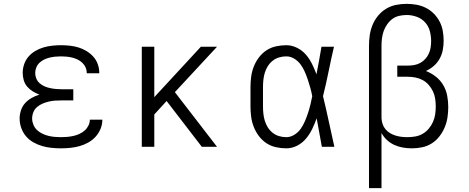

<svg xmlns="http://www.w3.org/2000/svg" viewBox="-20 -763 2440 998"><path d="M297 8Q272 8 247.5 5.5Q223 3 199 -4Q175 -11 153 -23.5Q131 -36 115 -55Q99 -74 90.5 -98Q82 -122 82 -147Q82 -168 89 -189.5Q96 -211 110.5 -227Q125 -243 144.5 -254Q164 -265 185 -271Q167 -278 150.5 -288Q134 -298 121.5 -312.5Q109 -327 103.5 -346Q98 -365 98 -384Q98 -407 105.5 -429Q113 -451 128 -468.5Q143 -486 163.5 -498Q184 -510 206 -516.5Q228 -523 251 -525.5Q274 -528 297 -528Q320 -528 343 -525.5Q366 -523 387.5 -516.5Q409 -510 429 -498Q449 -486 464.5 -469Q480 -452 488 -430Q496 -408 496 -385V-382H431V-384Q431 -399 425 -412.5Q419 -426 408 -436.5Q397 -447 383.5 -453.5Q370 -460 356 -463.5Q342 -467 327 -468.5Q312 -470 297 -470Q282 -470 267 -468.5Q252 -467 237.5 -463.5Q223 -460 209.5 -453.5Q196 -447 185 -436.5Q174 -426 168.5 -412Q163 -398 163 -383Q163 -368 169 -354Q175 -340 186.5 -330Q198 -320 212 -314Q226 -308 240.5 -305Q255 -302 270 -300.5Q285 -299 300 -299H361V-241H300Q283 -241 266.5 -240Q250 -239 233.5 -235Q217 -231 201.5 -224.5Q186 -218 173 -207Q160 -196 153.5 -180Q147 -164 147 -147Q147 -131 153.5 -115Q160 -99 172 -87.5Q184 -76 199.5 -68.5Q215 -61 231 -57Q247 -53 264 -51.5Q281 -50 297 -50Q314 -50 330 -51.5Q346 -53 362 -56.5Q378 -60 393 -67Q408 -74 420 -84.5Q432 -95 439.5 -110Q447 -125 447 -141H512V-140Q512 -116 502.5 -93Q493 -70 476.5 -52Q460 -34 438.5 -22Q417 -10 393.5 -3.5Q370 3 346 5.5Q322 8 297 8Z M1029 0 846 -238 782 -168V0H717V-520H782V-258L1024 -520H1108L889 -284L1108 0Z M1468 8Q1441 8 1414 2Q1387 -4 1364.5 -19Q1342 -34 1325.5 -56Q1309 -78 1299 -103.5Q1289 -129 1285.5 -156Q1282 -183 1282 -210V-310Q1282 -337 1285.5 -364Q1289 -391 1299 -416.5Q1309 -442 1325.5 -464Q1342 -486 1364.5 -501Q1387 -516 1414 -522Q1441 -528 1468 -528Q1497 -528 1524 -514.5Q1551 -501 1570 -479Q1589 -457 1602 -430.5Q1615 -404 1625 -377Q1632 -413 1638.5 -448.5Q1645 -484 1651 -520H1716Q1701 -456 1688 -391.5Q1675 -327 1659 -263Q1675 -198 1689 -132Q1703 -66 1718 0H1653Q1646 -37 1639.5 -74Q1633 -111 1626 -148Q1616 -120 1603 -93Q1590 -66 1571 -43Q1552 -20 1525 -6Q1498 8 1468 8ZM1468 -50Q1490 -50 1510 -62.5Q1530 -75 1543 -93.5Q1556 -112 1565 -133Q1574 -154 1581 -175.5Q1588 -197 1593.5 -219Q1599 -241 1603 -263Q1599 -285 1593 -306.5Q1587 -328 1580 -349Q1573 -370 1564 -390.5Q1555 -411 1542 -428.5Q1529 -446 1509.5 -458Q1490 -470 1468 -470Q1449 -470 1430.5 -464.5Q1412 -459 1397 -447Q1382 -435 1372 -419Q1362 -403 1356.5 -385Q1351 -367 1349 -348Q1347 -329 1347 -310V-210Q1347 -191 1349 -172Q1351 -153 1356.5 -135Q1362 -117 1372 -101Q1382 -85 1397 -73Q1412 -61 1430.5 -55.5Q1449 -50 1468 -50Z M1898 215V-525Q1898 -553 1902 -580.5Q1906 -608 1916.5 -633.5Q1927 -659 1945 -681Q1963 -703 1987 -717.5Q2011 -732 2038.5 -737.5Q2066 -743 2094 -743Q2119 -743 2144.5 -738.5Q2170 -734 2193 -722.5Q2216 -711 2234.5 -692.5Q2253 -674 2265 -651Q2277 -628 2281.5 -602.5Q2286 -577 2286 -551Q2286 -527 2281.5 -503Q2277 -479 2265 -457.5Q2253 -436 2234.5 -420Q2216 -404 2194 -394Q2222 -383 2245.5 -364.5Q2269 -346 2284 -320.5Q2299 -295 2304.5 -265.5Q2310 -236 2310 -207Q2310 -180 2306 -153Q2302 -126 2291.5 -101Q2281 -76 2264 -54Q2247 -32 2224 -17.5Q2201 -3 2174.5 2.5Q2148 8 2121 8Q2097 8 2074 4Q2051 0 2030 -9.5Q2009 -19 1991.5 -35Q1974 -51 1963 -72V215ZM2097 -50Q2117 -50 2138 -53.5Q2159 -57 2177 -67.5Q2195 -78 2208.5 -94Q2222 -110 2230.5 -129Q2239 -148 2242 -168.5Q2245 -189 2245 -210Q2245 -230 2242 -250Q2239 -270 2230.5 -288Q2222 -306 2208.5 -321.5Q2195 -337 2177.5 -346.5Q2160 -356 2140 -360Q2120 -364 2100 -364H2045V-422H2100Q2117 -422 2133.5 -425Q2150 -428 2164.5 -436Q2179 -444 2190.5 -456.5Q2202 -469 2209 -484.5Q2216 -500 2218.5 -516.5Q2221 -533 2221 -550Q2221 -576 2214 -602Q2207 -628 2189 -647.5Q2171 -667 2145.5 -676Q2120 -685 2094 -685Q2074 -685 2054.5 -680.5Q2035 -676 2019.5 -664.5Q2004 -653 1992.5 -636.5Q1981 -620 1974.5 -602Q1968 -584 1965.5 -564.5Q1963 -545 1963 -525V-148Q1964 -132 1969 -117.5Q1974 -103 1984 -91Q1994 -79 2007.5 -71Q2021 -63 2035.5 -58.5Q2050 -54 2065.5 -52Q2081 -50 2097 -50Z"/></svg>

Font: Iosevka Etoile Light
Style: Regular
Weight: 300
Designer: Belleve Invis
Foundry: Belleve Invis
Version: Version 25.0.1; ttfautohint (v1.8.4)